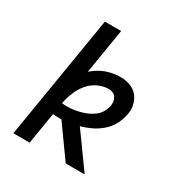

<svg xmlns="http://www.w3.org/2000/svg" viewBox="-171 -863 942 991"><g transform="rotate(30 300.0 -367.5)"><path d="M48 0 169 -735H266L222 -467Q239 -482 258.5 -494Q278 -506 299 -513.5Q320 -521 341.5 -524.5Q363 -528 384 -528Q413 -528 439.5 -518.5Q466 -509 483.5 -489Q501 -469 508.5 -441.5Q516 -414 511 -385Q506 -353 490.5 -321.5Q475 -290 449 -266.5Q423 -243 391.5 -227.5Q360 -212 327 -203L473 0H360L227 -186H214Q204 -186 194.5 -186.5Q185 -187 176 -188L145 0ZM220 -258Q239 -258 259 -261Q279 -264 298.5 -269.5Q318 -275 337.5 -284Q357 -293 373.5 -306.5Q390 -320 400 -339Q410 -358 413 -377Q415 -390 412.5 -402.5Q410 -415 403.5 -424.5Q397 -434 385.5 -439Q374 -444 361 -444Q339 -444 317 -437Q295 -430 275.5 -416.5Q256 -403 241 -384.5Q226 -366 216 -345.5Q206 -325 199 -303.5Q192 -282 188 -260Q196 -259 203.5 -258.5Q211 -258 220 -258Z"/></g></svg>

Font: Iosevka Custom Medium
Style: Italic
Weight: 500
Italic angle: -9°
Designer: Belleve Invis
Foundry: Belleve Invis
Version: Version 27.0.1